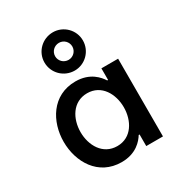

<svg xmlns="http://www.w3.org/2000/svg" viewBox="-200 -991 1057 1134"><g transform="rotate(-30 328.0 -424.0)"><path d="M329 -597C400 -597 459 -655 459 -728C459 -800 400 -858 329 -858C256 -858 197 -800 197 -728C197 -655 256 -597 329 -597ZM329 -670C296 -670 270 -696 270 -728C270 -760 296 -786 329 -786C361 -786 387 -760 387 -728C387 -696 361 -670 329 -670ZM299 -540C139 -540 61 -401 61 -265C61 -129 139 10 299 10C399 10 446 -48 465 -79H471V0H585V-530H471V-451H465C446 -481 399 -540 299 -540ZM324 -445C422 -445 471 -355 471 -265C471 -175 422 -85 324 -85C225 -85 176 -175 176 -265C176 -355 225 -445 324 -445Z"/></g></svg>

Font: Be Vietnam Pro Medium
Style: Regular
Weight: 500
Designer: Lam Bao, Tony Le, Vietanh Nguyen
Foundry: Yellow Type Foundry
Version: Version 1.002